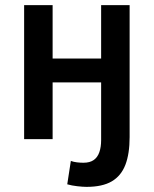

<svg xmlns="http://www.w3.org/2000/svg" viewBox="-20 -542 600 748"><path d="M317 186Q303 186 281 183.5Q259 181 242 176L256 85Q267 89 280 90.5Q293 92 305 92Q330 92 345 81.5Q360 71 367 51Q374 31 374 4V-221H185V0H74V-522H185V-314H374V-522H485V-8Q485 57 468.5 100Q452 143 415.5 164.5Q379 186 317 186Z"/></svg>

Font: Ubuntu Sans Mono Medium
Style: Regular
Weight: 500
Monospace: yes
Designer: Dalton Maag Ltd
Foundry: Dalton Maag Ltd
Version: Version 1.006